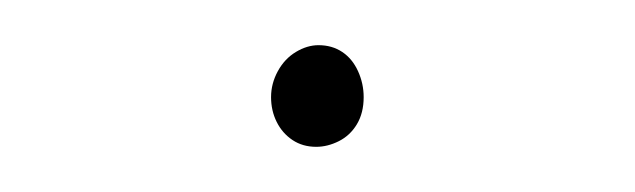

<svg xmlns="http://www.w3.org/2000/svg" viewBox="-20 -370 281 85"><path d="M100 -327Q100 -333 103 -338.5Q106 -344 111 -347Q116 -350 121 -350Q127 -350 131.5 -347Q136 -344 138.5 -338.5Q141 -333 141 -327Q141 -320 138 -315Q135 -310 130 -307.5Q125 -305 120 -305Q114 -305 109.5 -308Q105 -311 102.5 -316Q100 -321 100 -327Z"/></svg>

Font: TMT Limkin
Style: Regular
Weight: 400
Designer: Gabriel Drozdov
Version: Version 1.000;Glyphs 3.1.2 (3151)